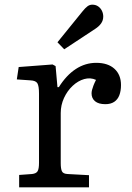

<svg xmlns="http://www.w3.org/2000/svg" viewBox="-20 -802 563 822"><path d="M62 0V-53L117 -57Q135 -59 141 -69Q147 -79 147 -105V-401Q147 -434 140 -445.5Q133 -457 110 -458L52 -462L60 -515L205 -526L218 -519L226 -429H232Q264 -480 304.5 -506.5Q345 -533 392 -533Q442 -533 470 -507.5Q498 -482 498 -438Q498 -413 491 -394.5Q484 -376 469 -366Q454 -356 431 -356Q402 -356 387 -368.5Q372 -381 372 -402Q372 -409 374 -417Q376 -425 380 -435.5Q384 -446 391 -460Q367 -471 340.5 -463.5Q314 -456 291 -434.5Q268 -413 254 -382.5Q240 -352 240 -318V-103Q240 -80 245 -69Q250 -58 269 -57L361 -52V0ZM255 -591 226 -621 333 -753Q345 -768 354.5 -775Q364 -782 375 -782Q390 -782 400.5 -774.5Q411 -767 416.5 -755.5Q422 -744 422 -731Q422 -715 413 -702Q404 -689 387 -678Z"/></svg>

Font: Literata Variable Black
Style: Regular
Weight: 900
Designer: Latin by Veronika Burian and Jose Scaglione. Greek by Irene Vlachou. Cyrillic by Vera Evstafieva.
Foundry: TypeTogether
Version: Version 3.021